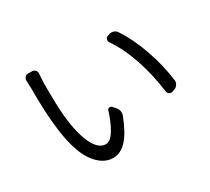

<svg xmlns="http://www.w3.org/2000/svg" viewBox="-136 -927 1271 1162"><g transform="rotate(-30 500.0 -346.5)"><path d="M133.8 -666Q133.8 -678.7 142.6 -687.5Q151.4 -697.3 164.1 -697.3Q164.1 -697.3 165 -697.3L191.4 -696.3Q205.1 -696.3 214.4 -686Q223.6 -675.8 221.7 -661.1Q218.8 -630.9 217.8 -599.6Q217.8 -576.2 217.8 -552.7Q217.8 -451.2 224.6 -366.2Q237.3 -239.3 272.5 -165Q307.6 -90.8 359.4 -90.8Q390.6 -90.8 420.4 -138.7Q450.2 -186.5 472.7 -259.8Q475.6 -270.5 486.3 -272.9Q497.1 -275.4 504.9 -266.6L522.5 -247.1Q537.1 -229.5 537.1 -210Q537.1 -199.2 533.2 -188.5Q493.2 -85.9 450.2 -41Q407.2 3.9 357.4 3.9Q280.3 3.9 223.1 -80.6Q166 -165 147.5 -345.7Q135.7 -440.4 135.7 -610.4ZM684.6 -614.3Q679.7 -621.1 679.7 -628.9Q679.7 -632.8 680.7 -636.7Q684.6 -649.4 696.3 -653.3L709 -657.2Q716.8 -660.2 724.6 -660.2Q731.4 -660.2 738.3 -658.2Q753.9 -653.3 762.7 -640.6Q817.4 -559.6 857.9 -444.3Q898.4 -329.1 912.1 -218.8Q913.1 -215.8 913.1 -212.9Q913.1 -201.2 906.2 -190.4Q898.4 -176.8 883.8 -170.9L867.2 -165Q862.3 -163.1 857.4 -163.1Q850.6 -163.1 843.8 -167Q833 -173.8 831.1 -186.5Q816.4 -306.6 778.3 -420.4Q740.2 -534.2 684.6 -614.3Z"/></g></svg>

Font: Gen Jyuu GothicL Regular
Style: Regular
Weight: 400
Designer: [Source Han Sans]
Ryoko NISHIZUKA  (kana & ideographs); Paul D. Hunt (Latin, Greek & Cyrillic); Wenlong ZHANG  (bopomofo
Version: Version 1.002.20150607